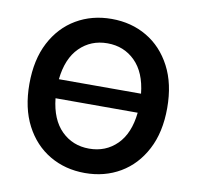

<svg xmlns="http://www.w3.org/2000/svg" viewBox="-82 -822 939 917"><g transform="rotate(10 387.5 -363.5)"><path d="M387.4 9.9Q291.9 9.9 216.3 -34.6Q140.6 -79.2 96.9 -162.8Q53.3 -246.4 53.3 -363.6Q53.3 -481.2 96.9 -564.8Q140.6 -648.4 216.3 -692.8Q291.9 -737.2 387.4 -737.2Q483 -737.2 558.4 -692.8Q633.9 -648.4 677.7 -564.8Q721.6 -481.2 721.6 -363.6Q721.6 -246.1 677.7 -162.5Q633.9 -78.8 558.4 -34.4Q483 9.9 387.4 9.9ZM387.4 -108.3Q467.7 -108.3 521.8 -161.9Q576 -215.6 586.6 -317.5H188.2Q198.9 -215.6 253.2 -161.9Q307.5 -108.3 387.4 -108.3ZM586.6 -409.8Q576 -511.7 521.8 -565.3Q467.7 -619 387.4 -619Q307.5 -619 253.2 -565.3Q198.9 -511.7 188.2 -409.8Z"/></g></svg>

Font: Linik Sans SemiBold
Style: Regular
Weight: 600
Designer: Rasmus Andersson (font), Cristiano Sobral (main changes)
Foundry: rsms
Version: Version 3.018;June 1, 2022;FontCreator 14.0.0.2814 64-bit; t